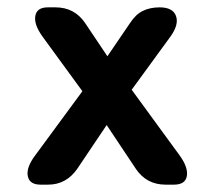

<svg xmlns="http://www.w3.org/2000/svg" viewBox="-20 -502 584 522"><path d="M90 0Q60 0 55.5 -23.5Q51 -47 76 -80L204 -254L96 -402Q72 -435 76 -458.5Q80 -482 110 -482H131Q182 -482 211 -440L272 -349L334 -440Q349 -463 368.5 -472.5Q388 -482 414 -482Q450 -482 458.5 -458.5Q467 -435 443 -402L338 -258L468 -80Q492 -47 488 -23.5Q484 0 453 0H430Q379 0 350 -42L270 -162L190 -43Q160 0 111 0Z"/></svg>

Font: Zen Maru Gothic Black
Style: Regular
Weight: 900
Designer: Yoshimichi Ohira
Foundry: Positype
Version: Version 1.001